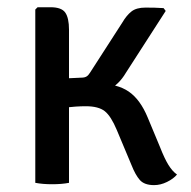

<svg xmlns="http://www.w3.org/2000/svg" viewBox="-20 -518 540 544"><path d="M175.5 0Q155.5 4 127.5 4Q101 4 80 0V-491L86.5 -497.5H123Q154.5 -497.5 165 -482.2Q175.5 -467 175.5 -434ZM433.5 -101Q446 -69 457.2 -50.8Q468.5 -32.5 481.5 -23.5Q471.5 -11.5 453.2 -2.5Q435 6.5 416.5 6.5Q389 6.5 376.2 -8Q363.5 -22.5 352.5 -50.5L311 -149.5Q294.5 -189 276.8 -203Q259 -217 223 -217Q209.5 -217 194.5 -216Q179.5 -215 161.5 -213L126.5 -209.5V-281H257.5Q312 -281 344.8 -258.5Q377.5 -236 398.5 -185ZM336.5 -311.5Q317 -278.5 288 -264Q259 -249.5 218.5 -249.5H136V-294.5L211 -298Q219.5 -298 225 -301.2Q230.5 -304.5 235 -312L326.5 -454Q338.5 -474.5 352.5 -485.5Q366.5 -496.5 392 -496.5Q406.5 -496.5 418.2 -496.2Q430 -496 443.5 -495L449.5 -487Z"/></svg>

Font: Signika Negative
Style: Regular
Weight: 400
Designer: Anna Giedry
Foundry: Anna Giedry
Version: Version 2.001